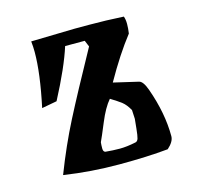

<svg xmlns="http://www.w3.org/2000/svg" viewBox="-75 -530 633 615"><g transform="rotate(-15 241.0 -222.5)"><path d="M77.6 -447.3 221.2 -450.7Q221.2 -450.7 272 -450.7Q325.7 -450.7 384.8 -447.3Q388.7 -437 388.7 -422.1Q388.7 -407.2 386.2 -390.6Q342.3 -334.5 295.9 -252.4L377.4 -233.4Q391.1 -231 402.3 -199.2Q432.6 -114.3 432.6 -38.1Q432.6 -20 410.6 -0.5Q342.3 6.3 248.8 6.3Q155.3 6.3 65.4 -7.3Q100.1 -97.2 139.2 -173.3Q178.2 -249.5 252.4 -383.8L243.7 -404.8H178.7Q158.2 -339.8 106.4 -241.2L56.2 -231.9Q79.6 -341.3 79.6 -411.6Q79.6 -429.2 77.6 -447.3ZM273.4 -204.6Q253.4 -181.6 234.9 -136.7Q216.3 -91.8 209.5 -77.6Q208.5 -68.8 208.5 -57.4Q208.5 -45.9 215.8 -44.4Q240.7 -42 263.4 -42Q286.1 -42 316.4 -48.3Q323.2 -49.8 325.9 -58.6Q328.6 -67.4 330.8 -90.1Q333 -112.8 334 -122.1L332.5 -151.4Q321.3 -171.4 308.6 -181.2Q295.9 -190.9 273.4 -204.6Z"/></g></svg>

Font: Panteley
Style: Regular
Weight: 500
Designer: Kalashnikov Yuriy
Foundry: Øêîëà ïàâà èìåíè ñâÿòîãî àâíîàïîñòîëüíîãî Âëàäèìèà
Version: Version 1.80 April 12, 2018